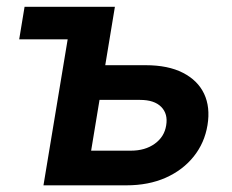

<svg xmlns="http://www.w3.org/2000/svg" viewBox="-20 -556 696 576"><path d="M37.6 -438 53.7 -535.6H246.1L230 -438ZM257.8 -360.4H417Q484.4 -360.4 528.8 -337.6Q573.2 -314.9 592.3 -274.7Q611.3 -234.4 602.5 -180.7Q593.8 -127.4 561.3 -86.7Q528.8 -45.9 477.3 -22.9Q425.8 0 358.9 0H110.4L199.2 -535.6H324.7L253.4 -104H372.6Q415.5 -104 444.3 -124.8Q473.1 -145.5 478.5 -179.7Q484.4 -214.4 463.6 -235.4Q442.9 -256.3 400.4 -256.3H240.7Z"/></svg>

Font: Inter 20pt SemiBold
Style: Italic
Weight: 600
Italic angle: -9.3988°
Version: Version 4.001;git-66647c0bb